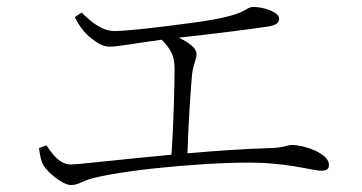

<svg xmlns="http://www.w3.org/2000/svg" viewBox="-20 -637 1040 551"><path d="M92 -212C95 -188 98 -174 105 -162C116 -144 158 -106 184 -106C206 -106 215 -118 248 -126C358 -154 630 -176 741 -169C827 -164 881 -147 901 -147C916 -147 924 -151 924 -164C924 -197 853 -221 817 -221C806 -221 794 -213 756 -212C682 -210 598 -204 518 -197C520 -271 527 -378 531 -422C534 -451 544 -466 544 -482C544 -500 520 -516 493 -529C571 -537 713 -555 750 -561C774 -565 781 -572 781 -584C781 -602 737 -617 708 -617C679 -617 701 -594 535 -572C425 -557 343 -548 309 -548C273 -548 244 -572 214 -601L195 -588C207 -561 227 -538 241 -528C259 -514 274 -503 295 -503C317 -503 377 -514 444 -523C472 -494 481 -476 481 -438C481 -398 478 -271 472 -193C329 -180 206 -165 184 -165C151 -165 131 -194 113 -220Z"/></svg>

Font: Noto Serif CJK SC ExtraLight
Style: Regular
Weight: 200
Designer: Ryoko NISHIZUKA 西塚涼子 (kana & ideographs); Frank Grießhammer (Latin, Greek & Cyrillic); Wenlong ZHANG 张文龙 (bopomofo); San
Foundry: Adobe
Version: Version 2.001;hotconv 1.1.0;makeotfexe 2.6.0